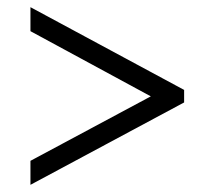

<svg xmlns="http://www.w3.org/2000/svg" viewBox="-20 -626 599 536"><path d="M65 -110V-177L401 -357L65 -539V-606L494 -375V-340Z"/></svg>

Font: Noto Serif Dogra
Style: Regular
Weight: 400
Designer: Ek Type
Foundry: Ek Type
Version: Version 1.005